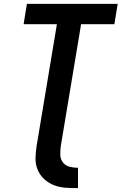

<svg xmlns="http://www.w3.org/2000/svg" viewBox="-20 -755 628 992"><path d="M383 217V112Q361 112 339.5 106.5Q318 101 305 84Q292 67 291.5 44.5Q291 22 294 0L399 -630H571L588 -735H119L102 -630H274L169 0Q164 32 163.5 63.5Q163 95 175 123Q187 151 209 171Q231 191 259.5 202Q288 213 319.5 215Q351 217 383 217Z"/></svg>

Font: Iosevka Sparkle
Style: Bold Italic
Weight: 700
Italic angle: -9°
Designer: Belleve Invis
Foundry: Belleve Invis
Version: Version 4.5.0; ttfautohint (v1.8.3)